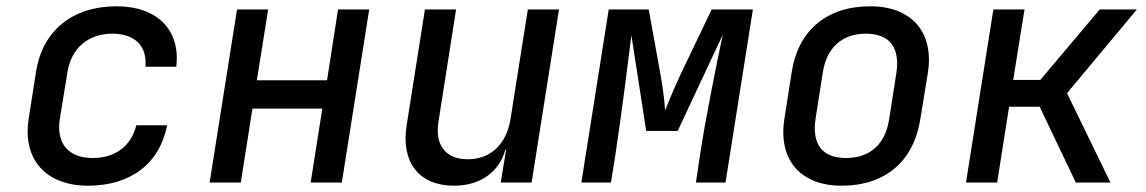

<svg xmlns="http://www.w3.org/2000/svg" viewBox="-20 -580 3640 610"><path d="M260 10C395 10 487 -60 511 -182H413C397 -116 346 -78 275 -78C199 -78 158 -122 170 -202L194 -349C206 -428 261 -473 337 -473C408 -473 448 -434 442 -368H540C554 -484 480 -560 351 -560C210 -560 114 -483 94 -349L71 -202C51 -72 127 10 260 10Z M646 0H745L782 -235H1004L967 0H1066L1153 -550H1054L1019 -325H796L832 -550H733Z M1422 10C1505 10 1565 -32 1586 -105H1588L1571 0H1669L1756 -550H1657L1602 -202C1589 -121 1538 -74 1466 -74C1397 -74 1361 -118 1373 -193L1429 -550H1330L1272 -182C1253 -64 1312 10 1422 10Z M1827 0H1921L1935 -87C1954 -213 1975 -378 1986 -468L2033 -164H2133L2276 -469C2256 -373 2221 -202 2204 -87L2191 0H2285L2372 -550H2241L2141 -341C2120 -296 2102 -251 2093 -229C2092 -251 2087 -296 2079 -340L2041 -550H1914Z M2654 10C2792 10 2883 -67 2904 -202L2928 -349C2948 -478 2876 -560 2745 -560C2606 -560 2515 -483 2495 -349L2472 -202C2452 -72 2523 10 2654 10ZM2668 -78C2593 -78 2559 -121 2571 -202L2594 -349C2606 -429 2656 -473 2731 -473C2806 -473 2840 -429 2828 -349L2805 -202C2793 -121 2743 -78 2668 -78Z M3049 0H3148L3186 -241H3283L3398 0H3508L3370 -284L3592 -550H3474L3285 -326H3199L3235 -550H3136Z"/></svg>

Font: JetBrains Mono Medium
Style: Italic
Weight: 436
Italic angle: -9°
Monospace: yes
Designer: Philipp Nurullin, Konstantin Bulenkov
Foundry: JetBrains
Version: Version 2.305